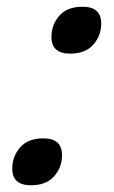

<svg xmlns="http://www.w3.org/2000/svg" viewBox="-20 -542 339 571"><path d="M225.5 -522Q281 -522 281 -472Q281 -436 257.5 -409.2Q234 -382.5 188.5 -382.5Q133 -382.5 133 -432Q133 -468.5 156.5 -495.2Q180 -522 225.5 -522ZM109 -130.5Q164.5 -130.5 164.5 -80.5Q164.5 -44.5 141 -17.8Q117.5 9 72 9Q16.5 9 16.5 -40.5Q16.5 -77 40 -103.8Q63.5 -130.5 109 -130.5Z"/></svg>

Font: Newsreader Caption
Style: Italic
Weight: 400
Italic angle: -17°
Designer: Hugues Gentile
Foundry: Production Type
Version: Version 1.001